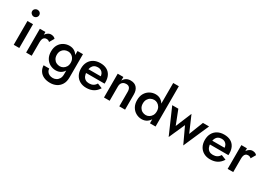

<svg xmlns="http://www.w3.org/2000/svg" viewBox="16 -1782 4223 3020"><g transform="rotate(30 2127.0 -272.0)"><path d="M69 -625Q69 -600 88.5 -581.5Q108 -563 133 -563Q160 -563 179 -581.5Q198 -600 198 -625Q198 -652 179 -669.5Q160 -687 133 -687Q108 -687 88.5 -669.5Q69 -652 69 -625ZM83 -454V-22H184V-454Z M414 -446H313V-14H414ZM542 -338 592 -424Q577 -442 556.5 -449.5Q536 -457 512 -457Q479 -457 448.5 -433Q418 -409 399 -369Q380 -329 380 -277L414 -258Q414 -289 421 -312Q428 -335 444 -348Q460 -361 485 -361Q504 -361 516.5 -355.5Q529 -350 542 -338Z M651 22Q653 78 680.5 121.5Q708 165 757.5 188.5Q807 212 877 212Q936 212 986.5 187.5Q1037 163 1068.5 112Q1100 61 1100 -17V-439H1001V-17Q1001 32 982.5 63Q964 94 935 109Q906 124 875 124Q838 124 811 110.5Q784 97 769 74Q754 51 753 22ZM643 -226Q643 -155 672 -105Q701 -55 749.5 -29Q798 -3 853 -3Q908 -3 948.5 -29.5Q989 -56 1013 -106Q1037 -156 1037 -226Q1037 -296 1013 -345.5Q989 -395 948.5 -421.5Q908 -448 853 -448Q798 -448 749.5 -422Q701 -396 672 -346.5Q643 -297 643 -226ZM748 -226Q748 -269 766 -299Q784 -329 813.5 -344.5Q843 -360 878 -360Q900 -360 921.5 -351.5Q943 -343 961 -326Q979 -309 990 -284Q1001 -259 1001 -226Q1001 -182 982.5 -152Q964 -122 936 -106.5Q908 -91 878 -91Q843 -91 813.5 -106.5Q784 -122 766 -152.5Q748 -183 748 -226Z M1406 -5Q1481 -5 1534.5 -34.5Q1588 -64 1623 -122L1535 -157Q1515 -122 1484 -105Q1453 -88 1411 -88Q1371 -88 1344 -105Q1317 -122 1302.5 -155Q1288 -188 1289 -234Q1289 -281 1303.5 -313Q1318 -345 1344.5 -361.5Q1371 -378 1410 -378Q1442 -378 1466 -364Q1490 -350 1503.5 -324.5Q1517 -299 1517 -265Q1517 -258 1513.5 -248.5Q1510 -239 1507 -234L1538 -277H1246V-207H1626Q1626 -210 1626.5 -218.5Q1627 -227 1627 -235Q1627 -304 1601.5 -353.5Q1576 -403 1527.5 -429Q1479 -455 1411 -455Q1342 -455 1291.5 -427.5Q1241 -400 1213 -349.5Q1185 -299 1185 -230Q1185 -162 1212.5 -111.5Q1240 -61 1290 -33Q1340 -5 1406 -5Z M2005 -277V-14H2110V-289Q2110 -366 2071.5 -411Q2033 -456 1959 -456Q1915 -456 1882.5 -437Q1850 -418 1830 -380V-446H1727V-14H1830V-277Q1830 -306 1841.5 -328Q1853 -350 1874.5 -362Q1896 -374 1926 -374Q1966 -374 1985.5 -349.5Q2005 -325 2005 -277Z M2556 -756V-24H2658V-756ZM2198 -239Q2198 -169 2227 -118.5Q2256 -68 2304.5 -41Q2353 -14 2408 -14Q2463 -14 2503.5 -41.5Q2544 -69 2568 -119.5Q2592 -170 2592 -239Q2592 -310 2568 -360Q2544 -410 2503.5 -437.5Q2463 -465 2408 -465Q2353 -465 2304.5 -438Q2256 -411 2227 -361Q2198 -311 2198 -239ZM2303 -239Q2303 -283 2321 -314Q2339 -345 2368.5 -361Q2398 -377 2433 -377Q2463 -377 2491 -361Q2519 -345 2537.5 -314.5Q2556 -284 2556 -239Q2556 -195 2537.5 -164.5Q2519 -134 2491 -118Q2463 -102 2433 -102Q2398 -102 2368.5 -118Q2339 -134 2321 -165Q2303 -196 2303 -239Z M2717 -446 2919 16 3048 -275 3184 16 3386 -446H3275L3174 -188L3048 -479L2928 -190L2828 -446Z M3655 -5Q3730 -5 3783.5 -34.5Q3837 -64 3872 -122L3784 -157Q3764 -122 3733 -105Q3702 -88 3660 -88Q3620 -88 3593 -105Q3566 -122 3551.5 -155Q3537 -188 3538 -234Q3538 -281 3552.5 -313Q3567 -345 3593.5 -361.5Q3620 -378 3659 -378Q3691 -378 3715 -364Q3739 -350 3752.5 -324.5Q3766 -299 3766 -265Q3766 -258 3762.5 -248.5Q3759 -239 3756 -234L3787 -277H3495V-207H3875Q3875 -210 3875.5 -218.5Q3876 -227 3876 -235Q3876 -304 3850.5 -353.5Q3825 -403 3776.5 -429Q3728 -455 3660 -455Q3591 -455 3540.5 -427.5Q3490 -400 3462 -349.5Q3434 -299 3434 -230Q3434 -162 3461.5 -111.5Q3489 -61 3539 -33Q3589 -5 3655 -5Z M4074 -446H3973V-14H4074ZM4202 -338 4252 -424Q4237 -442 4216.5 -449.5Q4196 -457 4172 -457Q4139 -457 4108.5 -433Q4078 -409 4059 -369Q4040 -329 4040 -277L4074 -258Q4074 -289 4081 -312Q4088 -335 4104 -348Q4120 -361 4145 -361Q4164 -361 4176.5 -355.5Q4189 -350 4202 -338Z"/></g></svg>

Font: SpinnyJost
Style: Regular
Weight: 500
Version: Version 3.710